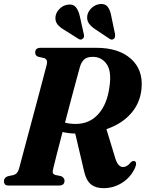

<svg xmlns="http://www.w3.org/2000/svg" viewBox="-28 -943 741 976"><path d="M660 -93.5Q638.5 -43.5 594.5 -15Q550.5 13.5 497.5 13.5Q458.5 13.5 434.5 -5.8Q410.5 -25 400 -70.5L354.5 -264Q319 -265 290 -272Q273 -207.5 259.8 -155.8Q246.5 -104 242 -84Q238 -68.5 241.5 -62.2Q245 -56 253.5 -53.5L283 -47.5Q300 -39 300 -25Q300 0 272.5 0H16Q2 0 -3 -6Q-8 -12 -8 -21.5Q-8 -40 11.5 -47L41.5 -53.5Q61 -59 68.5 -84.5Q73.5 -103.5 84.5 -144.8Q95.5 -186 110 -240.2Q124.5 -294.5 140.2 -352.8Q156 -411 170.2 -465Q184.5 -519 195.2 -559.8Q206 -600.5 210.5 -618Q215.5 -641.5 195 -648L166 -654.5Q150.5 -661 151 -675Q150.5 -700 178.5 -700H461.5Q575 -700 637.5 -644.2Q700 -588.5 691.5 -494Q685.5 -421 638.5 -367Q591.5 -313 513 -286.5L557 -142Q571 -94 597 -94Q618 -94 635.5 -116.5Q646.5 -127.5 656 -124Q669.5 -119 660 -93.5ZM379 -605.5Q374 -588 362 -543.5Q350 -499 334.2 -440Q318.5 -381 302.5 -319.5Q327.5 -313 356.5 -313Q427 -313 472 -363.2Q517 -413.5 528.5 -502Q540 -581 514 -617.5Q488 -654 443.5 -654Q415 -654 400.8 -641.5Q386.5 -629 379 -605.5ZM538 -859.5 557 -768.5Q557.5 -761.5 556.8 -755.8Q556 -750 550.5 -745.5Q540 -737.5 528.5 -746L456 -794.5Q434.5 -808.5 423.2 -825Q412 -841.5 416 -865.5Q420.5 -887 439.2 -903.8Q458 -920.5 481.5 -922.5Q507 -925 520 -907.5Q533 -890 538 -859.5ZM378 -859.5 398 -769Q399.5 -762.5 399 -756.8Q398.5 -751 393 -746.5Q383 -737.5 371 -745.5L297 -792Q274.5 -805 262.8 -821Q251 -837 254.5 -861Q258 -882 276.2 -899.5Q294.5 -917 318.5 -919.5Q344 -923 357.8 -906.2Q371.5 -889.5 378 -859.5Z"/></svg>

Font: Fraunces 144pt Soft
Style: Bold Italic
Weight: 700
Italic angle: -16°
Version: Version 1.000;[b76b70a41]